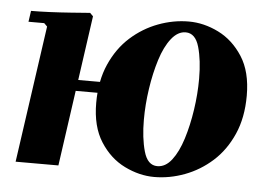

<svg xmlns="http://www.w3.org/2000/svg" viewBox="-42 -544 851 608"><g transform="rotate(5 383.5 -240.0)"><path d="M355 -240H129V-275H355ZM27 0 89 -435 79 -445H29L34 -480Q60 -480 93.5 -481.5Q127 -483 161 -485.5Q195 -488 221 -490L231 -480L163 0ZM535 -490Q583 -490 629.5 -467Q676 -444 707 -396Q738 -348 738 -272Q738 -202 714.5 -149Q691 -96 652 -61Q613 -26 565 -8Q517 10 468 10Q421 10 374 -13Q327 -36 296 -84.5Q265 -133 265 -208Q265 -278 288.5 -331Q312 -384 351 -419Q390 -454 438 -472Q486 -490 535 -490ZM475 -25Q501 -25 521 -51Q541 -77 554.5 -120Q568 -163 575.5 -213.5Q583 -264 583 -312Q583 -371 571 -413Q559 -455 528 -455Q503 -455 482.5 -429Q462 -403 448.5 -360Q435 -317 427.5 -266.5Q420 -216 420 -168Q420 -110 432 -67.5Q444 -25 475 -25Z"/></g></svg>

Font: Brygada 1918
Style: Italic
Weight: 400
Italic angle: -8°
Designer: Mateusz Machalski | Borys Kosmynka | Przemek Hoffer
Foundry: NIEPODLEGLA 2018
Version: Version 3.006